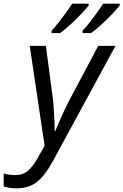

<svg xmlns="http://www.w3.org/2000/svg" viewBox="-114 -786 672 1046"><path d="M-25 240Q-49 240 -64.5 237Q-80 234 -94 230V159Q-80 163 -64 165.5Q-48 168 -30 168Q11 168 39.5 143Q68 118 94 70L129 8L48 -536H136L171 -271Q176 -239 178.5 -200.5Q181 -162 182.5 -127.5Q184 -93 184 -72H187Q194 -88 207.5 -120Q221 -152 237 -186Q253 -220 265 -242L421 -536H515L175 90Q135 165 90.5 202.5Q46 240 -25 240ZM336 -606V-619Q354 -638 374.5 -664Q395 -690 414.5 -717Q434 -744 448 -766H538V-756Q525 -739 497.5 -710Q470 -681 439 -652.5Q408 -624 382 -606ZM167 -606V-619Q185 -638 205.5 -664Q226 -690 245.5 -717Q265 -744 279 -766H369V-756Q356 -739 328.5 -710Q301 -681 270 -652.5Q239 -624 213 -606Z"/></svg>

Font: Manna Sans
Style: Italic
Weight: 400
Italic angle: -12°
Designer: Monotype Design Team
Foundry: Monotype Imaging Inc.
Version: Version 2.001.1; ttfautohint (v1.8.2)